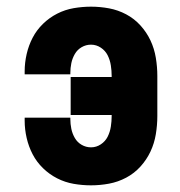

<svg xmlns="http://www.w3.org/2000/svg" viewBox="-20 -548 540 576"><path d="M253 8Q227 8 201 3.5Q175 -1 151.5 -13Q128 -25 109 -43.5Q90 -62 78 -85Q66 -108 60 -134Q54 -160 54 -186V-195H191V-191Q191 -176 194 -161.5Q197 -147 204.5 -134Q212 -121 225 -113.5Q238 -106 253 -106Q269 -106 282.5 -115Q296 -124 303 -138Q310 -152 312.5 -168Q315 -184 315 -200V-203H192V-317H315V-320Q315 -336 312.5 -352Q310 -368 303 -382Q296 -396 282.5 -405Q269 -414 253 -414Q238 -414 225 -406.5Q212 -399 204.5 -386Q197 -373 194 -358.5Q191 -344 191 -329V-325H54V-334Q54 -360 60 -386Q66 -412 78 -435Q90 -458 109 -476.5Q128 -495 151.5 -507Q175 -519 201 -523.5Q227 -528 253 -528Q280 -528 307 -523Q334 -518 358.5 -505Q383 -492 401.5 -471.5Q420 -451 431.5 -426.5Q443 -402 447.5 -374.5Q452 -347 452 -320V-200Q452 -173 447.5 -145.5Q443 -118 431.5 -93.5Q420 -69 401.5 -48.5Q383 -28 358.5 -15Q334 -2 307 3Q280 8 253 8Z"/></svg>

Font: Iosevka Heavy
Style: Regular
Weight: 900
Monospace: yes
Designer: Belleve Invis
Foundry: Belleve Invis
Version: Version 32.5.0; ttfautohint (v1.8.4)